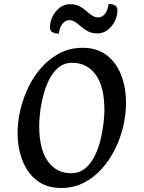

<svg xmlns="http://www.w3.org/2000/svg" viewBox="-20 -923 718 960"><path d="M286 17Q214 17 165.5 -20Q117 -57 92.5 -120Q68 -183 68 -259Q68 -317 82.5 -376.5Q97 -436 124 -491Q151 -546 191 -589.5Q231 -633 281.5 -658.5Q332 -684 393 -684Q465 -684 513.5 -647Q562 -610 586 -547.5Q610 -485 610 -408Q610 -350 596 -290.5Q582 -231 554.5 -176Q527 -121 487.5 -77.5Q448 -34 397.5 -8.5Q347 17 286 17ZM335 -57Q376 -57 405 -80.5Q434 -104 453 -142Q472 -180 482.5 -223Q493 -266 497.5 -306Q502 -346 502 -373Q502 -490 458.5 -549.5Q415 -609 341 -609Q301 -609 272.5 -585.5Q244 -562 225.5 -524.5Q207 -487 196 -444Q185 -401 180.5 -361Q176 -321 176 -294Q176 -177 219 -117Q262 -57 335 -57ZM274 -755Q258 -755 244 -761Q230 -767 230 -787Q230 -815 243 -841Q256 -867 278.5 -884.5Q301 -902 329 -902Q358 -902 377 -892Q396 -882 410.5 -869Q425 -856 439.5 -846Q454 -836 472 -836Q489 -836 503.5 -852Q518 -868 523 -903Q540 -903 553.5 -897Q567 -891 567 -871Q567 -844 554 -817.5Q541 -791 518.5 -773.5Q496 -756 468 -756Q440 -756 420.5 -766Q401 -776 386.5 -789Q372 -802 357.5 -812Q343 -822 325 -822Q309 -822 294 -806Q279 -790 274 -755Z"/></svg>

Font: Paprika
Style: Regular
Weight: 400
Designer: Eduardo Rodriguez Tunni
Foundry: Eduardo Rodriguez Tunni
Version: Version 1.010; ttfautohint (v1.8.3)